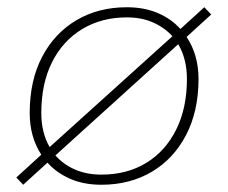

<svg xmlns="http://www.w3.org/2000/svg" viewBox="-20 -500 630 530"><path d="M44 10 25 -10 94 -73Q62 -122 62 -188Q62 -278 96.5 -343.5Q131 -409 191.5 -444.5Q252 -480 330 -480Q378 -480 415.5 -464Q453 -448 478 -420L544 -480L563 -460L495 -398Q528 -349 528 -282Q528 -193 493.5 -127Q459 -61 398.5 -25.5Q338 10 260 10Q211 10 173.5 -6.5Q136 -23 111 -51ZM94 -188Q94 -134 117 -94L456 -400Q434 -424 402.5 -438Q371 -452 330 -452Q260 -452 206.5 -419.5Q153 -387 123.5 -328Q94 -269 94 -188ZM260 -18Q331 -18 384 -50.5Q437 -83 466.5 -142.5Q496 -202 496 -282Q496 -337 472 -378L133 -71Q155 -46 187 -32Q219 -18 260 -18Z"/></svg>

Font: Gantari Thin
Style: Italic
Weight: 100
Italic angle: -10°
Designer: Anugrah Pasau
Foundry: Lafontype
Version: Version 1.000; ttfautohint (v1.8.4.7-5d5b)